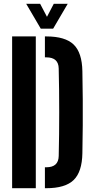

<svg xmlns="http://www.w3.org/2000/svg" viewBox="-20 -992 494 1012"><path d="M43.9 0V-800H168.7V0ZM216.7 0V-110.3H224Q256.4 -110.3 272.7 -125.3Q288.9 -140.3 289.5 -169.7Q290.8 -227.7 291.5 -285.3Q292.1 -343 292.1 -400.5Q292.1 -458 291.5 -515.8Q290.8 -573.6 289.4 -631.2Q288.9 -660.2 272.7 -674.9Q256.4 -689.7 224.3 -689.7H216.7V-800H224.3Q323.7 -800 368.1 -757.3Q412.5 -714.6 414.2 -616.7Q415.7 -539.3 416.2 -469.8Q416.7 -400.2 416.2 -330.8Q415.7 -261.4 414.2 -184.2Q412.5 -85.8 368 -42.9Q323.6 0 224 0ZM194.9 -840.9 118 -972.1H191.5L227.6 -903.4L263.5 -972.1H337L260.1 -840.9Z"/></svg>

Font: Big Shoulders Stencil Thin
Style: Regular
Weight: 100
Designer: Patric King
Foundry: XO Type Co
Version: Version 2.001